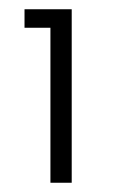

<svg xmlns="http://www.w3.org/2000/svg" viewBox="-20 -770 294 415"><path d="M89 -710H33V-750H135V-375H89Z"/></svg>

Font: Oakes Grotesk
Style: Regular
Weight: 400
Designer: Samuel Oakes
Foundry: Samuel Oakes
Version: Version 1.000;PS 001.000;hotconv 1.0.88;makeotf.lib2.5.64775